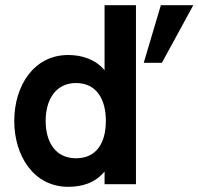

<svg xmlns="http://www.w3.org/2000/svg" viewBox="-20 -710 765 740"><path d="M534 -468H604L725 -690H600ZM273 -100C194 -100 156 -162 156 -244C156 -325 194 -390 273 -390C353 -390 388 -326 388 -244C388 -161 353 -100 273 -100ZM243 10C295 10 346 -4 383 -49V0H504V-690H383V-439C349 -481 296 -498 243 -498C110 -498 35 -379 35 -244C35 -109 110 10 243 10Z"/></svg>

Font: FREAK Grotesk
Style: Bold
Weight: 700
Designer: La Scuola Open Source
Foundry: La Scuola Open Source
Version: Version 1.000;PS 1.0;hotconv 1.0.72;makeotf.lib2.5.5900